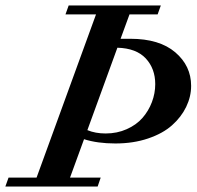

<svg xmlns="http://www.w3.org/2000/svg" viewBox="-66 -683 720 703"><path d="M-46.4 0 -34.7 -32.7H67.9L285.6 -630.4H173.8L185.5 -663.1H522.9L511.2 -630.4H408.2L375.5 -541H411.6Q517.6 -541 575.7 -491.5Q633.8 -441.9 633.8 -368.7Q633.8 -329.1 615.7 -291.7Q597.7 -254.4 564 -224.4Q530.3 -194.3 476.3 -176Q422.4 -157.7 356.4 -157.7Q291 -157.7 241.7 -173.3L190.4 -32.7H302.7L291.5 0ZM502.4 -375Q502.4 -431.6 467.8 -469Q433.1 -506.3 363.8 -508.3L253.9 -206.5Q283.2 -194.3 320.8 -194.3Q362.8 -194.3 397.9 -210Q433.1 -225.6 455.6 -251.2Q478 -276.9 490.2 -309.1Q502.4 -341.3 502.4 -375Z"/></svg>

Font: Elstob 10pt SemiBold
Style: Italic
Weight: 600
Italic angle: -20°
Designer: Peter S. Baker
Version: Version 1.015